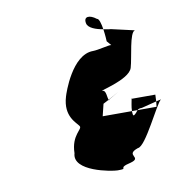

<svg xmlns="http://www.w3.org/2000/svg" viewBox="-65 -768 602 646"><g transform="rotate(-10 235.5 -445.0)"><path d="M158 -457C138 -391 178 -364 186 -351C194 -339 154 -327 153 -264C135 -204 266 -182 286 -182C329 -182 281 -188 334 -200C377 -212 317 -227 366 -244C393 -244 454 -380 471 -392L454 -388L452 -370H387C384 -367 382 -362 374 -356C369 -352 368 -359 368 -370H268L278 -411L297 -421C294 -429 294 -454 284 -454C260 -454 377 -474 389 -514C399 -547 406 -633 425 -636L346 -654C343 -654 336 -655 321 -658C324 -638 325 -618 325 -616L338 -601C331 -603 292 -592 274 -592C202 -592 161 -468 158 -457ZM267 -688C270 -671 297 -662 321 -658C318 -677 313 -696 306 -696C283 -714 262 -712 267 -688ZM297 -421C298 -418 298 -418 300 -422L334 -442ZM374 -411C375 -414 374 -414 373 -411ZM374 -411C373 -404 368 -384 368 -370H387C390 -373 394 -375 403 -375L454 -388L455 -411Z"/></g></svg>

Font: bitstorm
Style: ulcnobl
Weight: 400
Version: Version 0.2